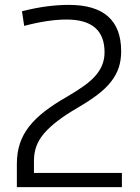

<svg xmlns="http://www.w3.org/2000/svg" viewBox="-20 -768 575 786"><path d="M49 -97Q49 -143 61.5 -180.5Q74 -218 99.5 -250.5Q125 -283 164 -313Q203 -343 256 -373Q297 -397 326 -418Q355 -439 373 -460.5Q391 -482 399.5 -505Q408 -528 408 -554Q408 -688 253 -688Q177 -688 79 -662L70 -722Q126 -736 172.5 -742Q219 -748 262 -748Q476 -748 476 -558Q476 -521 466 -491Q456 -461 434.5 -433.5Q413 -406 379.5 -380.5Q346 -355 298 -327Q250 -299 216.5 -273.5Q183 -248 161 -222.5Q139 -197 129 -169.5Q119 -142 119 -110V-60H479V-2H49Z"/></svg>

Font: EncodeSans
Style: Light
Weight: 300
Designer: Pablo Impallari, Andres Torresi
Foundry: Pablo Impallari, Andres Torresi
Version: Version 1.000; ttfautohint (v1.4.1)